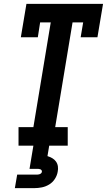

<svg xmlns="http://www.w3.org/2000/svg" viewBox="-20 -755 554 995"><path d="M76 0V-96H153L243 -639H188L176 -562H88L117 -735H514L485 -562H398L411 -639H356L266 -96H331V0ZM57 220 69 150H169Q173 150 177.5 149.5Q182 149 186 147.5Q190 146 193.5 142.5Q197 139 197 135Q198 131 195.5 127.5Q193 124 189.5 122.5Q186 121 182 120.5Q178 120 174 120H133L153 0H235L226 54Q239 58 250.5 64.5Q262 71 270 82Q278 93 280 107Q282 121 279 135Q276 154 264.5 172Q253 190 235 201Q217 212 197 216Q177 220 157 220Z"/></svg>

Font: Iosevka Curly Slab Oblique
Style: Bold
Weight: 700
Italic angle: -9°
Monospace: yes
Designer: Belleve Invis
Foundry: Belleve Invis
Version: Version 11.1.0; ttfautohint (v1.8.3)